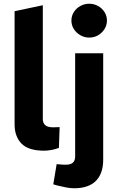

<svg xmlns="http://www.w3.org/2000/svg" viewBox="-20 -798 635 1027"><path d="M216 8Q132 8 95 -30Q58 -68 58 -133V-738L209 -770V-161Q209 -140 222 -128.5Q235 -117 264 -117Q272 -117 280.5 -117.5Q289 -118 299 -118L295 -7Q277 0 256 4Q235 8 216 8ZM377 209Q356 209 333 204.5Q310 200 286 194L265 188L283 80L296 81Q304 82 314 82.5Q324 83 333 83Q357 83 369.5 72.5Q382 62 382 38V-513H532V56Q532 131 492.5 170Q453 209 377 209ZM457 -597Q432 -597 410 -609.5Q388 -622 375 -642.5Q362 -663 362 -688Q362 -713 375 -733.5Q388 -754 410 -766Q432 -778 457 -778Q483 -778 504.5 -766Q526 -754 539 -733.5Q552 -713 552 -688Q552 -663 539 -642.5Q526 -622 505 -609.5Q484 -597 457 -597Z"/></svg>

Font: REM SemiBold
Style: Regular
Weight: 600
Designer: Octavio Pardo
Foundry: Ashler Design
Version: Version 1.005;gftools[0.9.28]